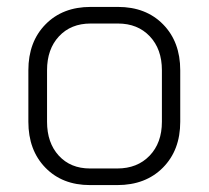

<svg xmlns="http://www.w3.org/2000/svg" viewBox="-20 -527 603 555"><path d="M62 -175V-324Q62 -406 111.5 -456.5Q161 -507 242 -507H321Q402 -507 451.5 -456.5Q501 -406 501 -324V-175Q501 -93 451 -42.5Q401 8 319 8H240Q160 8 111 -42.5Q62 -93 62 -175ZM319 -40Q377 -40 412.5 -77Q448 -114 448 -175V-324Q448 -385 413 -422Q378 -459 321 -459H242Q185 -459 150.5 -422Q116 -385 116 -324V-175Q116 -114 150 -77Q184 -40 240 -40Z"/></svg>

Font: Bai Jamjuree Light
Style: Regular
Weight: 300
Designer: Katatrad Aksorn Co.,Ltd.
Foundry: Cadson Demak Co.,Ltd.
Version: Version 1.000; ttfautohint (v1.6)